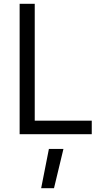

<svg xmlns="http://www.w3.org/2000/svg" viewBox="-20 -711 518 1017"><path d="M198 286 239 78H316L266 286ZM84 0V-691H164V-72H466V0Z"/></svg>

Font: Cairo Play
Style: Regular
Weight: 400
Designer: Mohamed Gaber, Accademia di Belle Arti di Urbino
Foundry: Kief Type Foundry, Accademia di Belle Arti di Urbino
Version: Version 3.119